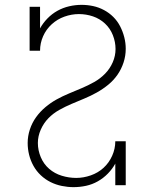

<svg xmlns="http://www.w3.org/2000/svg" viewBox="-20 -763 640 791"><path d="M283 8Q259 8 234.5 3Q210 -2 188 -13Q166 -24 148 -41Q130 -58 118 -79.5Q106 -101 100 -125Q94 -149 94 -174Q94 -202 103 -229.5Q112 -257 128.5 -280Q145 -303 167 -321.5Q189 -340 213.5 -353.5Q238 -367 264.5 -378Q291 -389 317 -400Q343 -411 368 -425Q393 -439 413 -459.5Q433 -480 444.5 -506.5Q456 -533 456 -561Q456 -590 445 -618Q434 -646 412.5 -666Q391 -686 363 -695.5Q335 -705 305 -705Q275 -705 245.5 -694.5Q216 -684 193 -663Q170 -642 157.5 -613.5Q145 -585 145 -554H102V-735H145V-646Q157 -668 175.5 -687Q194 -706 216.5 -718.5Q239 -731 264.5 -737Q290 -743 316 -743Q340 -743 363.5 -738Q387 -733 408.5 -721.5Q430 -710 447 -693Q464 -676 475 -654.5Q486 -633 492 -609.5Q498 -586 498 -562Q498 -533 489 -505.5Q480 -478 464 -455Q448 -432 426 -414Q404 -396 379 -382Q354 -368 327.5 -357Q301 -346 275 -335Q249 -324 224 -310Q199 -296 179.5 -276Q160 -256 148 -229Q136 -202 136 -174Q136 -144 148 -115.5Q160 -87 182.5 -67.5Q205 -48 234.5 -39Q264 -30 294 -30Q324 -30 354 -40.5Q384 -51 406.5 -71.5Q429 -92 442 -121Q455 -150 455 -181H498V0H455V-89Q443 -67 424.5 -48Q406 -29 383 -16Q360 -3 334.5 2.5Q309 8 283 8Z"/></svg>

Font: Iosevka Etoile Extralight
Style: Regular
Weight: 200
Designer: Belleve Invis
Foundry: Belleve Invis
Version: Version 22.1.2; ttfautohint (v1.8.4)